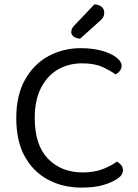

<svg xmlns="http://www.w3.org/2000/svg" viewBox="-20 -840 628 873"><path d="M533 -541Q533 -528 524.5 -517.5Q516 -507 505 -502Q480 -520 444.5 -536Q409 -552 353 -552Q292 -552 243.5 -524Q195 -496 166.5 -440.5Q138 -385 138 -303Q138 -180 198.5 -118Q259 -56 356 -56Q408 -56 447 -71Q486 -86 511 -105Q521 -101 530 -90.5Q539 -80 539 -66Q539 -56 533.5 -46.5Q528 -37 515 -28Q492 -12 452 0.5Q412 13 350 13Q267 13 199.5 -22.5Q132 -58 93 -128Q54 -198 54 -303Q54 -408 94.5 -479Q135 -550 201.5 -585.5Q268 -621 347 -621Q402 -621 444 -609Q486 -597 509.5 -578.5Q533 -560 533 -541ZM318 -724 409 -820Q431 -819 442.5 -808.5Q454 -798 454 -784Q454 -770 448.5 -761Q443 -752 429 -740L344 -664Q325 -666 314.5 -674Q304 -682 304 -694Q304 -704 308 -711Q312 -718 318 -724Z"/></svg>

Font: Baloo Paaji 2
Style: Regular
Weight: 400
Designer: Shuchita Grover, Noopur Datye and Ek Type
Foundry: Ek Type
Version: Version 1.700